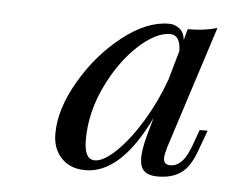

<svg xmlns="http://www.w3.org/2000/svg" viewBox="-34 -619 436 366"><g transform="rotate(5 184.5 -436.0)"><path d="M351.6 -385.5H366.9L352.4 -346Q341.1 -314.5 323.8 -302.4Q306.5 -290.3 279.8 -290.3Q262.1 -290.3 253.6 -298Q245.2 -305.6 245.2 -323.4Q245.2 -339.5 252.4 -366.1L262.1 -400.8Q208.9 -290.3 141.1 -290.3Q112.1 -290.3 95.2 -308.1Q78.2 -325.8 78.2 -354.8Q78.2 -401.6 109.3 -455.2Q140.3 -508.9 186.7 -545.6Q233.1 -582.3 275.8 -582.3Q287.1 -582.3 296 -575.4Q304.8 -568.5 306.5 -554L312.1 -575Q344.4 -575 368.5 -582.3L292.7 -346.8Q288.7 -333.1 288.7 -326.6Q288.7 -313.7 301.6 -313.7Q314.5 -313.7 324.6 -325Q334.7 -336.3 344.4 -365.3ZM283.9 -475.8 300 -532.3Q299.2 -562.9 279.8 -562.9Q252.4 -562.9 218.5 -531.5Q184.7 -500 160.9 -450Q137.1 -400 137.1 -348.4Q137.1 -310.5 157.3 -310.5Q174.2 -310.5 198.4 -333.9Q222.6 -357.3 245.6 -395.2Q268.5 -433.1 283.9 -475.8Z"/></g></svg>

Font: Playfair Display SC
Style: Italic
Weight: 400
Italic angle: -14°
Designer: Claus Eggers Sørensen
Foundry: Claus Eggers Sørensen
Version: Version 1.202; ttfautohint (v1.6)